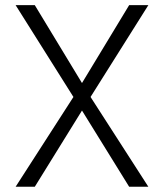

<svg xmlns="http://www.w3.org/2000/svg" viewBox="-20 -713 626 733"><path d="M473.1 0 293 -291 112.8 0H39.6L260.3 -342.8L39.6 -693.4H112.8L293 -396L473.1 -693.4H546.4L325.7 -342.8L546.4 0Z"/></svg>

Font: Cascadia Mono PL Light
Style: Regular
Weight: 300
Monospace: yes
Designer: Aaron Bell
Foundry: Saja Typeworks
Version: Version 2404.023; ttfautohint (v1.8.4)